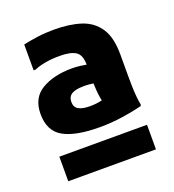

<svg xmlns="http://www.w3.org/2000/svg" viewBox="-110 -815 679 749"><g transform="rotate(-20 229.5 -440.5)"><path d="M235 -309Q136 -309 85.5 -337Q35 -365 35 -436Q35 -503 85 -532.5Q135 -562 210 -562Q228 -562 244 -560Q260 -558 270 -556Q270 -596 249 -610Q228 -624 182 -624Q149 -624 121.5 -619Q94 -614 77 -606H68V-713Q94 -719 127 -723.5Q160 -728 197 -728Q260 -728 307 -713Q354 -698 380.5 -659Q407 -620 407 -549V-456Q407 -440 407.5 -417.5Q408 -395 410 -373Q412 -351 415 -338L413 -332Q378 -323 331 -316Q284 -309 235 -309ZM227 -399Q255 -399 278 -405Q275 -416 273 -433Q271 -450 270 -478Q263 -479 253.5 -480Q244 -481 231 -481Q196 -481 180 -471Q164 -461 164 -439Q164 -417 180.5 -408Q197 -399 227 -399ZM47 -255H411V-153H47Z"/></g></svg>

Font: Kufam
Style: Bold
Weight: 700
Designer: Wael Morcos, Artur Schmal
Foundry: Original Type
Version: Version 1.300; ttfautohint (v1.8.3)